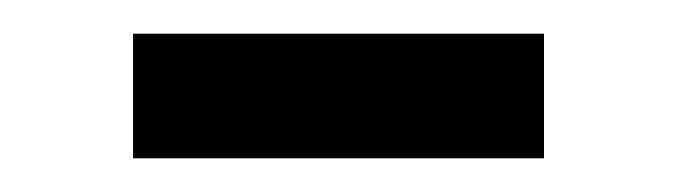

<svg xmlns="http://www.w3.org/2000/svg" viewBox="-20 -342 402 114"><path d="M59 -248V-322H303V-248Z"/></svg>

Font: Saira
Style: Regular
Weight: 400
Designer: Hector Gatti with collaboration of the Omnibus-Type team
Foundry: Omnibus-Type
Version: Version 1.100; ttfautohint (v1.8.3)